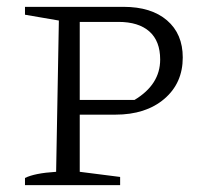

<svg xmlns="http://www.w3.org/2000/svg" viewBox="-20 -541 598 561"><path d="M341 -521Q422 -521 468 -481.5Q514 -442 514 -373Q514 -298 460 -252Q406 -206 317 -206H213V-39L331 -24V0H53V-21Q67 -28 89.5 -32.5Q112 -37 144 -39L152 -481L53 -498V-521ZM326 -477H213V-249H373Q448 -294 448 -367Q448 -421 416.5 -449Q385 -477 326 -477Z"/></svg>

Font: Piazzolla SC Light
Style: Regular
Weight: 300
Designer: Juan Pablo del Peral
Foundry: Huerta Tipografica
Version: Version 1.330